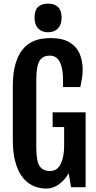

<svg xmlns="http://www.w3.org/2000/svg" viewBox="-20 -1056 542 1083"><path d="M238.8 7.8Q221.2 7.8 197 2.4Q172.9 -2.9 147.7 -18.6Q122.6 -34.2 100.8 -64.9Q79.1 -95.7 65.7 -146Q52.2 -196.3 52.2 -271.5V-566.9Q52.2 -642.1 66.4 -692.1Q80.6 -742.2 103.8 -772.2Q127 -802.2 155.3 -817.1Q183.6 -832 211.9 -836.7Q240.2 -841.3 264.2 -841.3Q332 -841.3 371.8 -817.4Q411.6 -793.5 429 -753.2Q446.3 -712.9 446.3 -664.6Q446.3 -637.7 442.4 -615Q438.5 -592.3 433.1 -564.9H335.4V-605Q335.4 -742.2 260.7 -742.2Q220.7 -742.2 202.6 -712.2Q184.6 -682.1 184.6 -602.1V-226.1Q184.6 -148.4 203.1 -119.9Q221.7 -91.3 261.7 -91.3Q303.7 -91.3 322.8 -132.1Q341.8 -172.9 341.8 -232.9V-339.4H276.9V-422.4H462.9V0H380.9L367.2 -79.6Q349.6 -44.9 315.4 -18.6Q281.2 7.8 238.8 7.8ZM250.5 -874Q216.3 -874 195.6 -895.5Q174.8 -917 174.8 -956.1Q174.8 -999.5 195.6 -1017.6Q216.3 -1035.6 251 -1035.6Q287.1 -1035.6 307.4 -1016.1Q327.6 -996.6 327.6 -956.1Q327.6 -918 307.1 -896Q286.6 -874 250.5 -874Z"/></svg>

Font: Fjalla One
Style: Regular
Weight: 400
Designer: Irina Smirnova, Eben Sorkin
Foundry: Sorkin Type
Version: Version 1.002; ttfautohint (v1.8.4.7-5d5b);gftools[0.9.25]